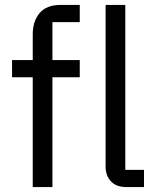

<svg xmlns="http://www.w3.org/2000/svg" viewBox="-20 -760 636 780"><path d="M113 -446H29V-516H113V-620Q113 -674 141 -707Q169 -740 226 -740H304V-670H193V-516H304V-446H193V0H113ZM494 0Q452 0 430.5 -23.5Q409 -47 409 -83V-740H489V-70H565V0Z"/></svg>

Font: IBM Plex Sans Arabic
Style: Regular
Weight: 400
Designer: Mike Abbink, Paul van der Laan, Pieter van Rosmalen, Wael Morcos, Khajak Apelian
Foundry: Bold Monday
Version: Version 1.1